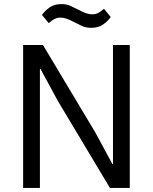

<svg xmlns="http://www.w3.org/2000/svg" viewBox="-20 -918 747 938"><path d="M262 -426 178 -581H175V0H93V-698H190L445 -272L529 -117H532V-698H614V0H517ZM426 -782Q400 -782 381 -791Q362 -800 346 -808Q322 -821 305.5 -826.5Q289 -832 276 -832Q259 -832 246 -825Q233 -818 218 -805L185 -845Q199 -865 222 -881.5Q245 -898 280 -898Q306 -898 325 -889Q344 -880 360 -872Q384 -859 400.5 -853.5Q417 -848 430 -848Q447 -848 460 -855Q473 -862 488 -875L521 -835Q507 -815 484 -798.5Q461 -782 426 -782Z"/></svg>

Font: IBM Plex Sans Hebrew
Style: Regular
Weight: 400
Designer: Mike Abbink, Paul van der Laan, Pieter van Rosmalen, Yanek Iontef
Foundry: Bold Monday
Version: Version 1.2